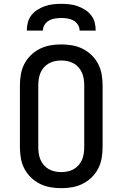

<svg xmlns="http://www.w3.org/2000/svg" viewBox="-20 -975 640 1003"><path d="M300 8Q271 8 242.5 3Q214 -2 188 -15Q162 -28 141 -48.5Q120 -69 107 -94.5Q94 -120 89 -148.5Q84 -177 84 -206V-529Q84 -558 89 -586.5Q94 -615 107 -640.5Q120 -666 141 -686.5Q162 -707 188 -720Q214 -733 242.5 -738Q271 -743 300 -743Q329 -743 357.5 -738Q386 -733 412 -720Q438 -707 459 -686.5Q480 -666 493 -640.5Q506 -615 511 -586.5Q516 -558 516 -529V-206Q516 -177 511 -148.5Q506 -120 493 -94.5Q480 -69 459 -48.5Q438 -28 412 -15Q386 -2 357.5 3Q329 8 300 8ZM300 -76Q317 -76 333.5 -79.5Q350 -83 364.5 -91Q379 -99 390.5 -112Q402 -125 408.5 -140.5Q415 -156 417.5 -172.5Q420 -189 420 -206V-529Q420 -546 417.5 -562.5Q415 -579 408.5 -594.5Q402 -610 390.5 -623Q379 -636 364.5 -644Q350 -652 333.5 -655.5Q317 -659 300 -659Q283 -659 266.5 -655.5Q250 -652 235.5 -644Q221 -636 209.5 -623Q198 -610 191.5 -594.5Q185 -579 182.5 -562.5Q180 -546 180 -529V-206Q180 -189 182.5 -172.5Q185 -156 191.5 -140.5Q198 -125 209.5 -112Q221 -99 235.5 -91Q250 -83 266.5 -79.5Q283 -76 300 -76ZM120 -815Q120 -837 125.5 -858Q131 -879 144.5 -896Q158 -913 176.5 -924.5Q195 -936 215 -943Q235 -950 256.5 -952.5Q278 -955 300 -955Q322 -955 343.5 -952.5Q365 -950 385 -943Q405 -936 423.5 -924.5Q442 -913 455.5 -896Q469 -879 474.5 -858Q480 -837 480 -815H396Q396 -831 387 -845.5Q378 -860 363.5 -868Q349 -876 332.5 -878.5Q316 -881 300 -881Q284 -881 267.5 -878.5Q251 -876 236.5 -868Q222 -860 213 -845.5Q204 -831 204 -815Z"/></svg>

Font: Iosevka HT Medium Extended
Style: Regular
Weight: 500
Width: 7
Monospace: yes
Designer: Belleve Invis
Foundry: Belleve Invis
Version: Version 32.3.0; ttfautohint (v1.8.4)